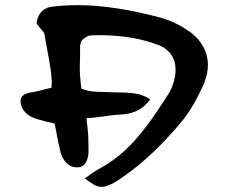

<svg xmlns="http://www.w3.org/2000/svg" viewBox="-20 -701 880 748"><path d="M376 27Q362 27 348 19.5Q334 12 310 -6Q314 -8 320 -12.5Q326 -17 334 -23Q342 -29 349.5 -33.5Q357 -38 364 -42Q420 -72 465 -113.5Q510 -155 551.5 -210.5Q593 -266 638 -338Q652 -360 661 -398Q664 -413 664 -429Q664 -463 647 -488Q630 -513 596 -526Q497 -564 365 -564L332 -563Q326 -563 318 -558Q311 -553 304 -549Q292 -539 292 -518Q292 -502 292 -484Q292 -466 291 -447Q290 -408 297 -356Q319 -345 357.5 -343.5Q396 -342 435 -341Q477 -341 507.5 -336.5Q538 -332 565 -314Q528 -262 464 -256Q456 -255 449.5 -254.5Q443 -254 439 -254Q422 -253 405.5 -250.5Q389 -248 373 -246Q357 -244 343 -242.5Q329 -241 318 -241Q317 -231 321 -204Q324 -177 324 -159L325 -115Q325 -84 313.5 -66.5Q302 -49 280 -49Q246 -49 225 -85Q217 -100 214 -116Q212 -125 211 -130.5Q210 -136 209 -137Q205 -154 203 -167Q201 -180 199 -189L193 -219Q189 -221 182 -222.5Q175 -224 165 -226L128 -236Q94 -246 80 -262Q60 -282 60 -308Q60 -334 100 -341Q115 -343 125 -345.5Q135 -348 143 -350Q151 -352 160.5 -354.5Q170 -357 180 -359Q182 -370 181.5 -384.5Q181 -399 179 -417Q175 -452 152 -573Q145 -581 138 -589.5Q131 -598 123 -608Q123 -632 138.5 -651.5Q154 -671 182 -675Q232 -681 283 -681Q293 -681 306.5 -680.5Q320 -680 339 -679Q464 -671 613 -630Q665 -615 720 -577Q755 -551 772.5 -518Q790 -485 790 -448Q790 -416 776 -379Q757 -335 736.5 -299Q716 -263 694 -235Q636 -164 575 -106.5Q514 -49 451 -6Q423 13 403 21Q388 27 376 27Z"/></svg>

Font: Mansalva
Style: Regular
Weight: 400
Designer: Carolina Short
Foundry: Carolina Short
Version: Version 2.112; ttfautohint (v1.8.4.7-5d5b)